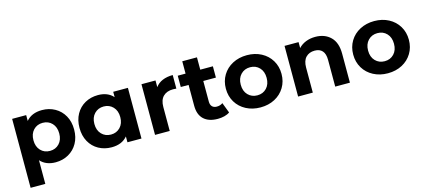

<svg xmlns="http://www.w3.org/2000/svg" viewBox="-62 -1216 4369 1969"><g transform="rotate(-15 2122.0 -231.5)"><path d="M658 -269Q658 -186 623 -123.5Q588 -61 526.5 -26.5Q465 8 390 8Q287 8 228 -57V194H72V-538H221V-476Q279 -546 390 -546Q465 -546 526.5 -511.5Q588 -477 623 -414.5Q658 -352 658 -269ZM500 -269Q500 -337 461.5 -377.5Q423 -418 363 -418Q303 -418 264.5 -377.5Q226 -337 226 -269Q226 -201 264.5 -160.5Q303 -120 363 -120Q423 -120 461.5 -160.5Q500 -201 500 -269Z M1301 -538V0H1152V-62Q1094 8 984 8Q908 8 846.5 -26Q785 -60 750 -123Q715 -186 715 -269Q715 -352 750 -415Q785 -478 846.5 -512Q908 -546 984 -546Q1087 -546 1145 -481V-538ZM1148 -269Q1148 -337 1109 -377.5Q1070 -418 1011 -418Q951 -418 912 -377.5Q873 -337 873 -269Q873 -201 912 -160.5Q951 -120 1011 -120Q1070 -120 1109 -160.5Q1148 -201 1148 -269Z M1779 -546V-402Q1753 -404 1744 -404Q1677 -404 1639 -366.5Q1601 -329 1601 -254V0H1445V-538H1594V-467Q1622 -506 1669.5 -526Q1717 -546 1779 -546Z M2238 -26Q2215 -9 2181.5 -0.5Q2148 8 2111 8Q2015 8 1962.5 -41Q1910 -90 1910 -185V-406H1827V-526H1910V-657H2066V-526H2200V-406H2066V-187Q2066 -153 2083.5 -134.5Q2101 -116 2133 -116Q2170 -116 2196 -136Z M2269 -269Q2269 -349 2307 -412Q2345 -475 2412.5 -510.5Q2480 -546 2565 -546Q2650 -546 2717 -510.5Q2784 -475 2822 -412Q2860 -349 2860 -269Q2860 -189 2822 -126Q2784 -63 2717 -27.5Q2650 8 2565 8Q2480 8 2412.5 -27.5Q2345 -63 2307 -126Q2269 -189 2269 -269ZM2702 -269Q2702 -337 2663.5 -377.5Q2625 -418 2565 -418Q2505 -418 2466 -377.5Q2427 -337 2427 -269Q2427 -201 2466 -160.5Q2505 -120 2565 -120Q2625 -120 2663.5 -160.5Q2702 -201 2702 -269Z M3514 -308V0H3358V-284Q3358 -348 3330 -379.5Q3302 -411 3249 -411Q3190 -411 3155 -374.5Q3120 -338 3120 -266V0H2964V-538H3113V-475Q3144 -509 3190 -527.5Q3236 -546 3291 -546Q3391 -546 3452.5 -486Q3514 -426 3514 -308Z M3621 -269Q3621 -349 3659 -412Q3697 -475 3764.5 -510.5Q3832 -546 3917 -546Q4002 -546 4069 -510.5Q4136 -475 4174 -412Q4212 -349 4212 -269Q4212 -189 4174 -126Q4136 -63 4069 -27.5Q4002 8 3917 8Q3832 8 3764.5 -27.5Q3697 -63 3659 -126Q3621 -189 3621 -269ZM4054 -269Q4054 -337 4015.5 -377.5Q3977 -418 3917 -418Q3857 -418 3818 -377.5Q3779 -337 3779 -269Q3779 -201 3818 -160.5Q3857 -120 3917 -120Q3977 -120 4015.5 -160.5Q4054 -201 4054 -269Z"/></g></svg>

Font: Idrija
Style: Bold
Weight: 700
Designer: Julieta Ulanovsky
Foundry: Julieta Ulanovsky
Version: Version 7.200